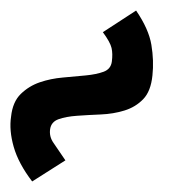

<svg xmlns="http://www.w3.org/2000/svg" viewBox="-202 -940 332 364"><path d="M87 -797Q84 -767 69.5 -752Q55 -737 34 -730.5Q13 -724 -11 -723Q-35 -722 -56 -720.5Q-77 -719 -91 -714Q-105 -709 -107 -695Q-109 -681 -100.5 -669Q-92 -657 -78 -636L-141 -596Q-167 -630 -176 -661.5Q-185 -693 -181 -719Q-178 -747 -162.5 -762Q-147 -777 -126.5 -784Q-106 -791 -83 -793Q-60 -795 -39.5 -797Q-19 -799 -5.5 -804Q8 -809 10 -823Q12 -838 9.5 -849Q7 -860 -7 -879L56 -920Q80 -885 85 -855Q90 -825 87 -797Z"/></svg>

Font: Montserrat_am3
Style: Regular
Weight: 400
Designer: Julieta Ulanovsky
Foundry: Julieta Ulanovsky, Armenina letters added by Vahan Hovhannisyan
Version: Version 2.001